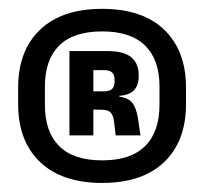

<svg xmlns="http://www.w3.org/2000/svg" viewBox="-20 -669 462 434"><path d="M211 -255.5Q120 -255.5 70.5 -302.8Q21 -350 21 -434V-470.5Q21 -554.5 70.5 -601.8Q120 -649 211 -649Q302 -649 351.2 -601.8Q400.5 -554.5 400.5 -470.5V-434Q400.5 -350 351.2 -302.8Q302 -255.5 211 -255.5ZM211 -306.5Q275.5 -306.5 308 -338.8Q340.5 -371 340.5 -432V-473.5Q340.5 -534 308 -566Q275.5 -598 211 -598Q146 -598 113.8 -566Q81.5 -534 81.5 -473.5V-432Q81.5 -371 113.8 -338.8Q146 -306.5 211 -306.5ZM241.5 -363 238 -392.5Q236 -409 229.8 -415Q223.5 -421 209 -421L174 -421.5V-462.5H215Q228 -462.5 233.5 -468.2Q239 -474 239 -485V-488.5Q239 -499.5 233.5 -505Q228 -510.5 215.5 -510.5H174V-553.5H223.5Q260 -553.5 276.8 -539.5Q293.5 -525.5 293.5 -499V-496Q293.5 -476.5 283 -465.2Q272.5 -454 250 -452.5V-445L242 -451.5Q268 -449.5 278 -437.8Q288 -426 292 -401L297.5 -363ZM137 -363V-553.5H191V-448V-431V-363Z"/></svg>

Font: Anek Gujarati Medium
Style: Bold
Weight: 700
Version: Version 1.003